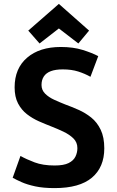

<svg xmlns="http://www.w3.org/2000/svg" viewBox="-20 -950 600 985"><path d="M260 15Q202 15 160.5 6Q119 -3 91 -15.5Q63 -28 45 -38L85 -150Q115 -133 157.5 -117Q200 -101 260 -101Q307 -101 332 -113.5Q357 -126 367 -146.5Q377 -167 377 -190Q377 -220 356.5 -240Q336 -260 305.5 -274.5Q275 -289 244 -301Q213 -313 180 -327.5Q147 -342 118.5 -364Q90 -386 72.5 -419.5Q55 -453 55 -502Q55 -599 119 -654Q183 -709 292 -709Q355 -709 403.5 -694Q452 -679 484 -662L444 -556Q416 -572 381.5 -583Q347 -594 302 -594Q265 -594 241 -585Q217 -576 205 -558Q193 -540 193 -514Q193 -488 211.5 -469.5Q230 -451 258.5 -438Q287 -425 315 -414Q348 -402 383 -386.5Q418 -371 448 -347Q478 -323 496.5 -284.5Q515 -246 515 -189Q515 -92 451.5 -38.5Q388 15 260 15ZM183 -727 125 -793 282 -930 437 -793 382 -727 282 -804Z"/></svg>

Font: Ubuntu Sans Mono
Style: Regular
Weight: 400
Monospace: yes
Designer: Dalton Maag Ltd
Foundry: Dalton Maag Ltd
Version: Version 1.006